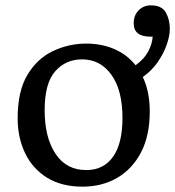

<svg xmlns="http://www.w3.org/2000/svg" viewBox="-20 -684 655 718"><path d="M289 14Q210 14 156 -19.5Q102 -53 74 -111Q46 -169 46 -242Q46 -343 82.5 -404Q119 -465 178 -493Q237 -521 303 -521Q359 -521 406.5 -501Q454 -481 487 -440Q519 -463 534 -491Q549 -519 551 -547H542Q480 -547 480 -597Q480 -627 498.5 -645.5Q517 -664 544 -664Q585 -664 600 -637.5Q615 -611 615 -576Q615 -550 603.5 -517Q592 -484 570 -452Q548 -420 514 -396Q540 -342 540 -267Q540 -176 507 -113.5Q474 -51 417.5 -18.5Q361 14 289 14ZM303 -48Q367 -48 402.5 -97.5Q438 -147 438 -243Q438 -347 396.5 -404.5Q355 -462 287 -462Q226 -462 186.5 -417.5Q147 -373 147 -272Q147 -170 187.5 -109Q228 -48 303 -48Z"/></svg>

Font: Text Regular
Style: Regular
Weight: 400
Designer: Latin by Veronika Burian and Jose Scaglione. Greek by Irene Vlachou. Cyrillic by Vera Evstafieva.
Foundry: TypeTogether
Version: Version 3.002